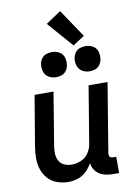

<svg xmlns="http://www.w3.org/2000/svg" viewBox="-105 -1054 787 1127"><g transform="rotate(-10 288.0 -490.0)"><path d="M210 8Q238 8 266 -1Q294 -10 316.5 -31.5Q339 -53 353 -79Q356 -51 374 -29.5Q392 -8 419.5 0Q447 8 476 8H511V-89H492Q485 -89 478.5 -92Q472 -95 470 -102Q468 -109 469 -117L537 -530H424L368 -192Q364 -164 347 -138Q330 -112 302 -100.5Q274 -89 246 -89Q223 -89 202.5 -98Q182 -107 171.5 -126.5Q161 -146 160 -169Q159 -192 163 -215L215 -530H102L52 -231Q46 -196 46 -161.5Q46 -127 56.5 -95Q67 -63 89 -39Q111 -15 143 -3.5Q175 8 210 8ZM445 -610Q461 -610 478 -615.5Q495 -621 505.5 -636Q516 -651 519 -667Q523 -691 516.5 -714Q510 -737 489.5 -748.5Q469 -760 445 -760Q429 -760 412 -754.5Q395 -749 384.5 -734.5Q374 -720 371 -703Q367 -679 374 -656.5Q381 -634 401 -622Q421 -610 445 -610ZM245 -610Q261 -610 278 -615.5Q295 -621 305.5 -636Q316 -651 319 -667Q323 -691 316.5 -714Q310 -737 289.5 -748.5Q269 -760 245 -760Q229 -760 212 -754.5Q195 -749 184.5 -734.5Q174 -720 171 -703Q167 -679 174 -656.5Q181 -634 201 -622Q221 -610 245 -610ZM378 -776 447 -821 335 -988 245 -928Z"/></g></svg>

Font: Iosevka Sparkle Semibold
Style: Italic
Weight: 600
Italic angle: -9°
Designer: Belleve Invis
Foundry: Belleve Invis
Version: Version 4.5.0; ttfautohint (v1.8.3)